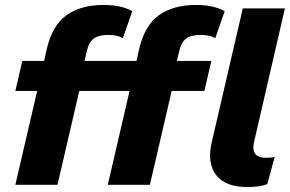

<svg xmlns="http://www.w3.org/2000/svg" viewBox="-20 -746 1170 775"><path d="M833 -500 805 -379H673L585 0H415L503 -379H300L212 0H42L130 -379H42L70 -500H158L169 -549Q191 -644 249 -685Q307 -726 398 -726Q469 -726 514 -701L476 -592Q454 -605 417 -605Q378 -605 358 -590Q338 -575 330 -538L321 -500H531L542 -549Q564 -644 622 -685Q680 -726 771 -726Q842 -726 887 -701L849 -592Q827 -605 790 -605Q751 -605 731 -590Q711 -575 703 -538L694 -500ZM1006 -175Q990 -109 1053 -109Q1077 -109 1089 -113L1059 -3Q1030 9 978 9Q889 9 852 -40Q815 -89 835 -173L960 -712H1130Z"/></svg>

Font: Elaine Sans
Style: Bold Italic
Weight: 700
Italic angle: -13°
Designer: Wei Huang
Foundry: Wei Huang
Version: Version 2.001;December 24, 2019;FontCreator 12.0.0.2547 64-b